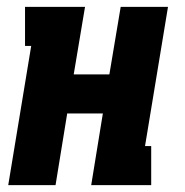

<svg xmlns="http://www.w3.org/2000/svg" viewBox="-20 -540 540 560"><path d="M4 0 71 -406H53V-520H228L195 -323H299L332 -520H470L403 -114H421V0H246L280 -209H176L142 0Z"/></svg>

Font: Iosevka Curly Slab Heavy
Style: Italic
Weight: 900
Italic angle: -9°
Monospace: yes
Designer: Belleve Invis
Foundry: Belleve Invis
Version: Version 22.1.2; ttfautohint (v1.8.4)